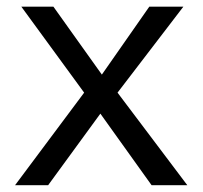

<svg xmlns="http://www.w3.org/2000/svg" viewBox="-20 -547 599 567"><path d="M24.4 0 228.5 -273.4 43 -527.3H137.7L280.8 -326.7L420.9 -527.3H521.5L327.1 -273.4L533.2 0H427.7L276.4 -211.4L122.1 0Z"/></svg>

Font: Schibsted Grotesk
Style: Regular
Weight: 400
Designer: Bakken & Baeck AS, Henrik Kongsvoll
Foundry: Schibsted ASA
Version: Version 1.100; ttfautohint (v1.8.4.7-5d5b);gftools[0.9.25]